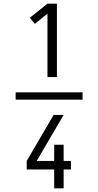

<svg xmlns="http://www.w3.org/2000/svg" viewBox="-20 -868 540 1056"><path d="M66 -320V-360H434V-320ZM241 -444V-793L172 -737L144 -770L241 -848H293V-444ZM278 168V64H127V17L275 -236H330L182 17H278V-72H330V17H370V64H330V168Z"/></svg>

Font: Iosevka Light
Style: Regular
Weight: 300
Monospace: yes
Designer: Belleve Invis
Foundry: Belleve Invis
Version: Version 32.5.0; ttfautohint (v1.8.4)